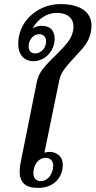

<svg xmlns="http://www.w3.org/2000/svg" viewBox="-20 -908 467 938"><path d="M76 -70Q76 -93 82 -120L160 -508Q167 -543 190.5 -572.5Q214 -602 254 -640Q290 -675 310 -700.5Q330 -726 336 -753Q339 -765 339 -777Q339 -809 317.5 -827Q296 -845 258 -845Q220 -845 187.5 -823Q155 -801 140 -768Q145 -773 157.5 -777.5Q170 -782 180 -782Q215 -782 231 -765Q247 -748 247 -719Q247 -689 232.5 -663.5Q218 -638 194 -623.5Q170 -609 144 -609Q110 -609 89.5 -631.5Q69 -654 69 -694Q69 -710 72 -728Q86 -799 144 -843.5Q202 -888 277 -888Q347 -888 387 -860.5Q427 -833 427 -782Q427 -769 424 -752Q417 -717 397.5 -690Q378 -663 343 -627Q310 -592 292.5 -567.5Q275 -543 269 -513L197 -162Q208 -166 224 -166Q248 -166 267.5 -149.5Q287 -133 287 -101Q287 -95 285 -81Q276 -38 244.5 -14Q213 10 167 10Q118 10 97 -10.5Q76 -31 76 -70ZM205 -706Q205 -723 195.5 -732Q186 -741 171 -741Q154 -741 140 -728.5Q126 -716 121 -694Q120 -689 120 -681Q120 -665 128.5 -656Q137 -647 152 -647Q172 -647 188.5 -663.5Q205 -680 205 -706ZM238 -81Q240 -93 240 -98Q240 -117 229.5 -127Q219 -137 203 -137Q183 -137 167 -122.5Q151 -108 145 -81Q143 -69 143 -63Q143 -44 153 -33.5Q163 -23 179 -23Q199 -23 215.5 -38.5Q232 -54 238 -81Z"/></svg>

Font: Trirong Medium
Style: Italic
Weight: 500
Italic angle: -12°
Designer: Katatrad Team
Foundry: CadsonDemak
Version: Version 1.001